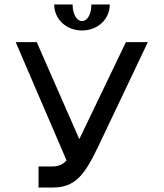

<svg xmlns="http://www.w3.org/2000/svg" viewBox="-20 -836 730 857"><path d="M152 1H217C336 1 372 -84 446 -240L640 -648H542L334 -215L144 -648H50L277 -120C260 -101 240 -93 213 -93H152ZM222 -816C222 -750 276 -700 346 -700C416 -700 470 -750 470 -816H388C388 -774 371 -742 346 -742C322 -742 304 -774 304 -816Z"/></svg>

Font: Grotesk 02 Mince
Style: Bold
Weight: 400
Designer: Frank Adebiaye, contributions by Jérémy Landes, Ariel Martín Pérez
Foundry: Velvetyne Type Foundry
Version: Version 3.000;Glyphs 3.1.2 (3150)